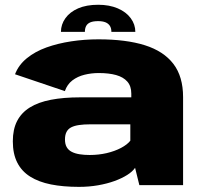

<svg xmlns="http://www.w3.org/2000/svg" viewBox="-20 -758 828 786"><path d="M303 7Q344.5 7 381.5 0.5Q418.5 -6 448.8 -17Q479 -28 500.8 -41.8Q522.5 -55.5 533 -71L550.5 0H729.5V-360.5Q729.5 -444.5 689.8 -496.5Q650 -548.5 573 -572.8Q496 -597 383 -597Q326.5 -597 271.8 -588.8Q217 -580.5 170.2 -563.8Q123.5 -547 89.8 -519.5Q56 -492 41.5 -454L245.5 -385Q255 -412.5 276.2 -428.8Q297.5 -445 325.8 -452Q354 -459 384 -459Q425.5 -459 455.2 -450.8Q485 -442.5 501.2 -424Q517.5 -405.5 517.5 -375V-359.5H308Q240 -359.5 188.2 -349.5Q136.5 -339.5 102 -318Q67.5 -296.5 50 -262.5Q32.5 -228.5 32.5 -179.5Q32.5 -128.5 50.5 -92.8Q68.5 -57 103.5 -35Q138.5 -13 188.5 -3Q238.5 7 303 7ZM347 -123.5Q324.5 -123.5 305.8 -126.5Q287 -129.5 273.5 -136.5Q260 -143.5 253 -155.8Q246 -168 246 -187Q246 -206 252.5 -218.2Q259 -230.5 272 -237Q285 -243.5 304.2 -246.2Q323.5 -249 348 -249H513.5V-182Q501 -166 475.5 -152.5Q450 -139 416.8 -131.2Q383.5 -123.5 347 -123.5ZM382 -738.5Q334 -738.5 300 -723.8Q266 -709 247.8 -683.5Q229.5 -658 229.5 -627.5H327.5Q327.5 -642 332.8 -651.8Q338 -661.5 349.8 -666.5Q361.5 -671.5 382 -671.5Q399.5 -671.5 411.5 -666.8Q423.5 -662 429.8 -652.2Q436 -642.5 436 -627.5H534Q534 -658 515.2 -683.5Q496.5 -709 462 -723.8Q427.5 -738.5 382 -738.5Z"/></svg>

Font: Anybody SemiExpanded ExtraBold
Style: Regular
Weight: 800
Width: 6
Version: Version 1.113;gftools[0.9.25]